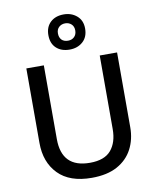

<svg xmlns="http://www.w3.org/2000/svg" viewBox="-105 -1078 948 1167"><g transform="rotate(-10 369.0 -494.0)"><path d="M649 -252Q649 -178 618 -118.5Q587 -59 524.5 -24.5Q462 10 366 10Q230 10 159.5 -62.5Q89 -135 89 -254V-714H197V-259Q197 -82 371 -82Q461 -82 501.5 -130Q542 -178 542 -260V-714H649ZM369 -781Q318 -781 287 -809.5Q256 -838 256 -890Q256 -940 287 -969Q318 -998 369 -998Q417 -998 450 -969.5Q483 -941 483 -891Q483 -839 450.5 -810Q418 -781 369 -781ZM369 -836Q392 -836 407 -850.5Q422 -865 422 -890Q422 -915 406.5 -929Q391 -943 369 -943Q346 -943 330.5 -929Q315 -915 315 -890Q315 -865 329 -850.5Q343 -836 369 -836Z"/></g></svg>

Font: Noto Sans Sinhala UI Medium
Style: Regular
Weight: 500
Designer: Jelle Bosma - Monotype Design Team
Foundry: Monotype Imaging Inc.
Version: Version 2.006; ttfautohint (v1.8.4.7-5d5b)